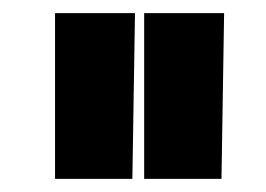

<svg xmlns="http://www.w3.org/2000/svg" viewBox="-20 -754 406 293"><path d="M186 -734Q185 -671 184 -608Q183 -545 182 -481H64V-734ZM322 -734Q321 -671 320 -608Q319 -545 318 -481H200V-734Z"/></svg>

Font: Reem Kufi Fun
Style: Bold
Weight: 700
Designer: Khaled Hosny
Version: Version 1.005